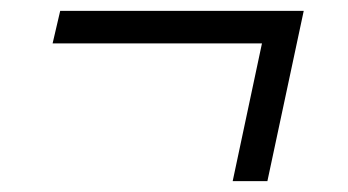

<svg xmlns="http://www.w3.org/2000/svg" viewBox="-20 -334 641 354"><path d="M409 0 463 -254H77L91 -314H540L473 0Z"/></svg>

Font: Red Hat Text
Style: Italic
Weight: 400
Italic angle: -12°
Designer: Pentagram, MCKL
Foundry: Pentagram, MCKL
Version: Version 1.023